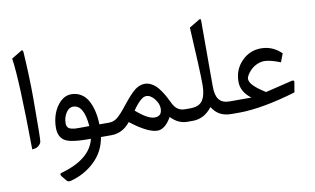

<svg xmlns="http://www.w3.org/2000/svg" viewBox="-90 -873 2172 1324"><g transform="rotate(-10 996.0 -211.0)"><path d="M54.2 -639.2C69.3 -538.1 78.6 -324.2 81.5 1.5C112.3 1 133.3 -12.2 145 -37.6C148.4 -44.9 149.9 -147.9 149.9 -347.7C149.9 -442.9 146 -549.8 138.7 -668C137.2 -682.1 133.3 -687 125 -681.6Z M422.9 -87.9C401.4 -87.9 390.1 -88.4 374.5 -92.3C352.5 -96.7 339.4 -108.9 339.4 -135.7C339.4 -162.6 346.2 -186.5 359.9 -208C373 -229 389.6 -239.7 409.7 -239.7C460 -239.7 488.8 -189.5 497.1 -88.4C479.5 -87.9 454.6 -87.9 422.9 -87.9ZM251.5 196.3C239.3 199.7 239.7 209 252.9 224.6L277.3 253.9C284.2 262.2 293.9 264.6 306.6 261.2C372.6 244.1 429.2 212.4 476.6 167C523.4 121.6 552.2 65.9 563 0H623C630.9 0 634.8 -12.7 634.8 -37.6V-49.8C634.8 -75.2 630.9 -87.9 623 -87.9H567.4C565.9 -151.9 553.7 -208 529.8 -253.4C505.9 -298.3 464.4 -326.2 413.1 -326.2C383.3 -326.2 357.4 -314.9 334.5 -293C289.1 -248 268.1 -181.6 268.1 -116.7C268.1 -75.7 281.2 -48.3 302.7 -31.2C313.5 -22.5 328.6 -15.6 348.1 -11.2C367.7 -6.8 388.2 -3.9 410.2 -2.4C431.6 -1 459 0 492.7 0C470.7 92.3 390.6 157.7 251.5 196.3Z M823.2 -139.2C862.3 -195.8 894 -224.1 918.5 -224.1C939 -224.1 958 -212.9 976.1 -190.4C994.1 -168 1002.9 -145.5 1002.9 -122.6C1002.9 -86.4 985.8 -68.4 951.2 -68.4C919.9 -68.4 877.4 -91.8 823.2 -139.2ZM617.7 -87.9C599.6 -87.9 590.8 -75.2 590.8 -49.8V-37.6C590.8 -12.7 599.6 0 617.7 0H635.7C689 0 733.4 -22.9 769.5 -68.4C849.1 -6.3 911.1 24.4 955.6 24.4C991.2 24.4 1023.9 -2 1053.7 -54.2C1087.4 -18.1 1125.5 0 1168.5 0H1177.2C1185.1 0 1189 -12.7 1189 -37.6V-49.8C1189 -75.2 1185.1 -87.9 1177.2 -87.9H1168.5C1127 -87.9 1101.1 -106.9 1081.5 -147.5C1063.5 -185.1 1053.7 -204.1 1031.7 -236.8C1021 -252.4 1010.7 -265.1 1000.5 -274.9C980.5 -293.9 952.6 -309.1 923.8 -309.1C899.9 -309.1 877 -300.8 855 -284.2C833 -267.6 802.7 -234.9 764.2 -186C732.4 -145.5 708 -119.1 691.4 -106.9C674.3 -94.2 655.8 -87.9 635.3 -87.9Z M1171.9 -87.9C1153.8 -87.9 1145 -75.2 1145 -49.8V-37.6C1145 -12.7 1153.8 0 1171.9 0H1206.5C1259.8 0 1304.7 -23.9 1342.3 -72.3C1373.5 -22.9 1414.1 0 1480 0H1495.1C1502.9 0 1506.8 -12.7 1506.8 -37.6V-49.8C1506.8 -75.2 1502.9 -87.9 1495.1 -87.9H1480.5C1410.6 -87.9 1382.8 -127 1382.8 -210.4V-669.9C1382.8 -681.6 1378.9 -685.1 1370.6 -680.2L1297.9 -636.7C1309.6 -431.2 1315.4 -296.9 1315.4 -234.4C1315.4 -186 1307.1 -149.9 1291 -125C1274.9 -100.1 1245.6 -87.9 1203.6 -87.9Z M1563 -210C1563 -163.1 1585.9 -122.6 1631.8 -87.9H1489.7C1471.7 -87.9 1462.9 -75.2 1462.9 -49.8V-37.6C1462.9 -12.7 1471.7 0 1489.7 0H1532.7C1637.7 -0.5 1770.5 -23.9 1930.2 -71.3L1942.4 -142.1C1944.3 -152.3 1938 -156.2 1923.8 -152.8L1738.3 -107.9C1666 -153.3 1630.9 -187.5 1630.9 -218.8C1630.9 -232.9 1645.5 -257.8 1668 -279.8C1690.4 -301.8 1726.6 -320.3 1763.2 -320.3C1789.1 -320.3 1826.7 -311 1875 -292L1897.5 -351.1C1856.9 -390.6 1809.6 -410.6 1755.4 -410.6C1701.7 -410.6 1656.2 -391.1 1619.1 -352.5C1581.5 -314 1563 -266.1 1563 -210Z"/></g></svg>

Font: Sahel
Style: Regular
Weight: 400
Foundry: Saber Rastikerdar (saber.rastikerdar@gmail.com)
Version: Version 3.4.0